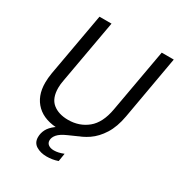

<svg xmlns="http://www.w3.org/2000/svg" viewBox="-206 -834 1079 1162"><g transform="rotate(30 333.5 -253.5)"><path d="M281 12Q176 12 119.5 -42Q63 -96 63 -190Q63 -222 69 -258L148 -700H232L153 -258Q150 -243 148.5 -229.5Q147 -216 147 -203Q147 -130 187.5 -97Q228 -64 295 -64Q373 -64 429.5 -110Q486 -156 504 -258L583 -700H667L589 -258Q575 -179 542 -126.5Q509 -74 465 -44Q421 -14 373 -1Q325 12 281 12ZM293 193Q251 193 220.5 174.5Q190 156 190 117Q190 89 203 63.5Q216 38 247 14.5Q278 -9 331 -30L388 -53L401 -10L338 18Q295 37 277.5 57.5Q260 78 260 99Q260 118 274.5 128.5Q289 139 313 139Q344 139 380 124L371 180Q351 187 331.5 190Q312 193 293 193Z"/></g></svg>

Font: Rethink Sans
Style: Italic
Weight: 400
Italic angle: -10°
Designer: The Rethink Sans project authors (Hans Thiessen). DM Sans designed by Colophon Foundry.
Foundry: Rethink Communications LLC
Version: Version 1.001